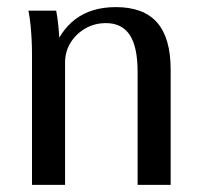

<svg xmlns="http://www.w3.org/2000/svg" viewBox="-20 -520 565 540"><path d="M70 0V-365Q70 -388 69 -408Q68 -428 66 -448.5Q64 -469 60 -490H138Q142 -469 144 -448.5Q146 -428 147 -408Q148 -388 148 -365L124 -364Q147 -432 192 -466Q237 -500 306 -500Q384 -500 422 -456.5Q460 -413 460 -324V0H367V-318Q367 -388 345 -421.5Q323 -455 278 -455Q246 -455 220 -440Q194 -425 178.5 -400Q163 -375 163 -344V0Z"/></svg>

Font: Sutasoma
Style: Regular
Weight: 400
Designer: Izhar Fathurrohim, Akbar Rohmanto, Arusyal Khofiqoini
Foundry: Kiwari Kolektiv
Version: Version 1.102